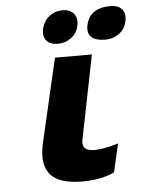

<svg xmlns="http://www.w3.org/2000/svg" viewBox="-54 -795 639 849"><g transform="rotate(-5 265.5 -371.0)"><path d="M416 -16Q358 10 277 10Q174 10 135.5 -36Q97 -82 118 -174L204 -546H368L294 -177Q282 -124 343 -124Q379 -124 439 -141L449 -144L420 -18ZM163 -678Q171 -712 196.5 -732Q222 -752 256 -752Q289 -752 305.5 -731.5Q322 -711 315 -678Q308 -645 282 -625.5Q256 -606 222 -606Q188 -606 172 -625.5Q156 -645 163 -678ZM528 -678Q521 -645 494.5 -625.5Q468 -606 434 -606Q390 -606 371 -624.5Q352 -643 360 -678Q377 -752 468 -752Q503 -752 519.5 -732Q536 -712 528 -678Z"/></g></svg>

Font: Passageway
Style: BdIt
Weight: 700
Foundry: Ascender Corporation
Version: Version 1.11